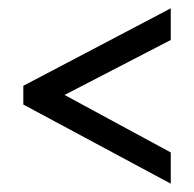

<svg xmlns="http://www.w3.org/2000/svg" viewBox="-20 -520 466 461"><path d="M390 -79 36 -269V-314L390 -500V-424L135 -292L390 -154Z"/></svg>

Font: Stick No Bills
Style: Regular
Weight: 400
Version: Version 2.000